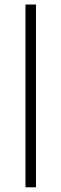

<svg xmlns="http://www.w3.org/2000/svg" viewBox="-20 -792 266 831"><path d="M90.3 18.6H135.7V-772.5H90.3Z"/></svg>

Font: Petit Formal Script
Style: Regular
Weight: 400
Designer: Pablo Impallari, Brenda Gallo, Rodrigo Fuenzalida
Foundry: Pablo Impallari, Brenda Gallo, Rodrigo Fuenzalida
Version: Version 1.001